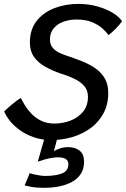

<svg xmlns="http://www.w3.org/2000/svg" viewBox="-20 -694 630 960"><path d="M199.8 245.1Q160.6 245.1 135.5 240.2Q110.4 235.4 103.2 233.1L128.3 172.2Q141.3 176.3 165.4 181Q189.5 185.7 206.1 185.7Q257.7 185.7 289.8 173.2Q321.9 160.8 321.9 126.6Q321.9 109.4 308.7 101Q295.6 92.6 269.5 92.6Q253.3 92.6 233.7 96.4Q214 100.2 196.7 105.3Q179.4 110.3 168.9 114.4L206.9 -18.5L270.7 -19.5L249.4 63.2Q257.8 55.2 278.4 48.4Q299.1 41.6 320.1 41.6Q356.1 41.6 378.3 59.5Q400.4 77.4 400.4 114.2Q400.4 150.1 384.2 175.2Q367.9 200.2 339.6 215.6Q311.3 231.1 275.3 238.1Q239.4 245.1 199.8 245.1ZM236.8 6.2Q190 6.2 151 -7Q112.1 -20.2 81.7 -41.6Q51.4 -62.9 30.9 -88Q10.5 -113.1 0.8 -136.9Q4.8 -141 15 -150.3Q25.2 -159.7 38.4 -170.6Q51.5 -181.5 63.8 -190.6Q76 -199.8 84.4 -203.8Q91.4 -189.3 104.2 -168.1Q116.9 -146.8 137 -125.7Q157.1 -104.5 185.6 -90.4Q214.1 -76.3 251.9 -76.3Q295 -76.3 333.4 -91.3Q371.8 -106.4 395.8 -136.2Q419.8 -166.1 419.8 -209.7Q419.8 -240.1 403.5 -261Q387.2 -282 357.7 -297.1Q328.2 -312.2 287.6 -324.8Q241.8 -340.4 206.2 -360.4Q170.6 -380.4 150 -409.6Q129.4 -438.8 129.4 -481.4Q129.4 -546 162.8 -588.8Q196.3 -631.6 251.4 -653Q306.6 -674.5 371.8 -674.5Q424 -674.5 469 -661.4Q514 -648.4 545.8 -628.4Q577.7 -608.5 590.3 -587.4Q577.4 -569.8 557 -548.9Q536.6 -527.9 521.8 -518.7Q512.2 -533.7 492 -551.9Q471.8 -570.1 440 -583.3Q408.1 -596.4 362.6 -596.4Q327.8 -596.4 297.4 -585.6Q267.1 -574.7 248.5 -552.6Q229.8 -530.4 229.8 -497Q229.8 -471.9 242.8 -456Q255.8 -440.2 276.5 -430.3Q297.2 -420.4 320.1 -413.3Q360.5 -400 396.8 -384.9Q433.1 -369.9 461.1 -349.4Q489 -328.9 505.1 -299.8Q521.2 -270.8 521.2 -229.4Q521.2 -171.8 497.7 -127.8Q474.2 -83.8 433.9 -54Q393.7 -24.2 342.6 -9Q291.5 6.2 236.8 6.2Z"/></svg>

Font: Grandstander Thin
Style: Italic
Weight: 100
Italic angle: -15°
Designer: Tyler Finck
Foundry: Etcetera Type Co
Version: Version 1.200